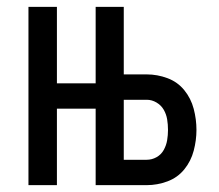

<svg xmlns="http://www.w3.org/2000/svg" viewBox="-20 -540 640 560"><path d="M63 0V-520H146V-297H259V-520H341V-323H408Q439 -323 468.5 -312Q498 -301 517.5 -277Q537 -253 545 -222.5Q553 -192 553 -161Q553 -131 545 -100.5Q537 -70 517.5 -46Q498 -22 468.5 -11Q439 0 408 0H259V-223H146V0ZM408 -74Q423 -74 436.5 -81.5Q450 -89 457.5 -102.5Q465 -116 467.5 -131Q470 -146 470 -161Q470 -177 467.5 -192Q465 -207 457.5 -220Q450 -233 436.5 -241Q423 -249 408 -249H341V-74Z"/></svg>

Font: Nova Nerd Font
Style: Regular
Weight: 400
Designer: Belleve Invis
Foundry: Belleve Invis
Version: Version 24.1.4; ttfautohint (v1.8.4);Nerd Fonts 3.1.1